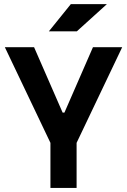

<svg xmlns="http://www.w3.org/2000/svg" viewBox="-20 -926 626 946"><path d="M228.5 0H357.4V-222.2L582 -693.4H438L297.4 -371.1H288.6L147.9 -693.4H3.9L228.5 -222.2ZM220.7 -771.5H358.4L506.8 -905.8H329.1Z"/></svg>

Font: Cascadia Code
Style: Bold
Weight: 700
Monospace: yes
Designer: Aaron Bell
Foundry: Saja Typeworks
Version: Version 2404.023